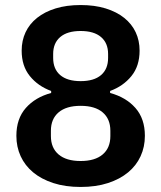

<svg xmlns="http://www.w3.org/2000/svg" viewBox="-20 -730 640 762"><path d="M300 12Q239 12 191.5 -3.5Q144 -19 111.5 -46Q79 -73 62 -110Q45 -147 45 -191Q45 -259 82.5 -301.5Q120 -344 183 -361V-369Q131 -388 98.5 -428Q66 -468 66 -529Q66 -569 81.5 -602Q97 -635 127 -659Q157 -683 200.5 -696.5Q244 -710 300 -710Q356 -710 399.5 -696.5Q443 -683 473 -659Q503 -635 518.5 -602Q534 -569 534 -529Q534 -468 501.5 -428Q469 -388 417 -369V-361Q480 -344 517.5 -301.5Q555 -259 555 -191Q555 -147 538 -110Q521 -73 488.5 -46Q456 -19 408.5 -3.5Q361 12 300 12ZM300 -91Q357 -91 387.5 -117Q418 -143 418 -190V-211Q418 -258 387.5 -284Q357 -310 300 -310Q243 -310 212.5 -284Q182 -258 182 -211V-190Q182 -143 212.5 -117Q243 -91 300 -91ZM300 -408Q353 -408 381 -432Q409 -456 409 -500V-516Q409 -559 381 -583Q353 -607 300 -607Q247 -607 219 -583Q191 -559 191 -516V-500Q191 -456 219 -432Q247 -408 300 -408Z"/></svg>

Font: IBM Plex Sans Hebrew SemiBold
Style: Regular
Weight: 600
Designer: Mike Abbink, Paul van der Laan, Pieter van Rosmalen, Yanek Iontef
Foundry: Bold Monday
Version: Version 1.2